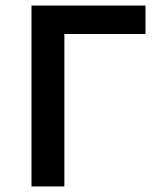

<svg xmlns="http://www.w3.org/2000/svg" viewBox="-20 -669 587 689"><path d="M93 -649H502V-547H211V0H93Z"/></svg>

Font: Karmilla
Style: Bold
Weight: 700
Designer: Jonathan Pinhorn
Version: Version 1.000